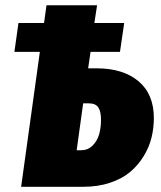

<svg xmlns="http://www.w3.org/2000/svg" viewBox="-20 -716 616 736"><path d="M350.1 -454.1Q451.7 -454.1 510.7 -404.8Q569.8 -355.5 569.8 -263.2Q569.8 -225.1 560.8 -188.5Q551.8 -151.9 530.8 -117.4Q509.8 -83 479.2 -57.1Q448.7 -31.2 402.3 -15.6Q356 0 299.8 0H61L132.8 -517.1H35.2L50.8 -627.9H148.9L158.2 -695.8H352.1L341.8 -627.9H456.1L439.9 -517.1H327.1L317.9 -454.1ZM291 -140.1Q316.9 -140.1 334.7 -157.7Q352.5 -175.3 359.9 -200.7Q367.2 -226.1 367.2 -256.8Q367.2 -289.1 356.7 -304.4Q346.2 -319.8 320.8 -319.8H298.8L273.9 -140.1Z"/></svg>

Font: Fira Sans Compressed Heavy
Style: Italic
Weight: 900
Width: 3
Italic angle: -8°
Designer: Carrois Corporate & Edenspiekermann AG
Foundry: Carrois Corporate GbR & Edenspiekermann AG
Version: Version 4.203;PS 004.203;hotconv 1.0.88;makeotf.lib2.5.64775